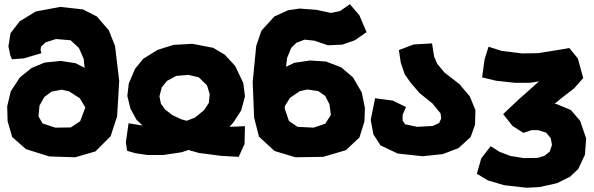

<svg xmlns="http://www.w3.org/2000/svg" viewBox="-20 -711 2782 899"><path d="M36.1 -433.6 90.8 -437.5 173.8 -461.9 169.9 -476.6 171.9 -492.2 193.4 -512.7 242.2 -528.3 310.5 -522.5 349.6 -486.3 372.1 -434.6 376 -393.6 334 -415 264.6 -425.8 188.5 -418 127.9 -392.6 73.2 -348.6 30.3 -283.2 13.7 -212.9 15.6 -143.6 37.1 -69.3 101.6 -12.7 210.9 21.5 332 25.4 426.8 -2 498 -73.2 528.3 -166 538.1 -332 518.6 -496.1 489.3 -569.3 433.6 -633.8 368.2 -667 261.7 -678.7 147.5 -657.2 72.3 -611.3 29.3 -555.7 19.5 -494.1 28.3 -451.2ZM378.9 -209V-206.1L355.5 -143.6L311.5 -114.3L239.3 -113.3L179.7 -132.8L160.2 -166L165 -216.8L187.5 -256.8L221.7 -282.2L268.6 -291L303.7 -283.2L353.5 -251Z M862.3 -8.8 910.2 4.9 1013.7 18.6 1097.7 23.4 1125 -37.1 1127 -120.1 1054.7 -117.2 1074.2 -139.6 1109.4 -194.3 1127 -259.8 1119.1 -322.3 1081.1 -402.3 1032.2 -455.1 977.5 -487.3 880.9 -505.9 793 -501 717.8 -477.5 650.4 -435.5 612.3 -388.7 583 -320.3 576.2 -261.7 590.8 -202.1 619.1 -150.4 647.5 -123 582 -133.8 569.3 -44.9 575.2 -4.9 615.2 6.8 669.9 14.6H745.1L830.1 2ZM854.5 -145.5 829.1 -152.3 789.1 -170.9 753.9 -197.3 733.4 -225.6 726.6 -259.8 737.3 -301.8 761.7 -332 804.7 -355.5 862.3 -360.4 911.1 -348.6 949.2 -311.5 961.9 -270.5 958 -229.5 935.5 -195.3 892.6 -160.2Z M1343.8 -487.3 1368.2 -510.7 1406.2 -525.4 1452.1 -520.5 1515.6 -499 1583 -502 1641.6 -522.5 1696.3 -560.5 1663.1 -638.7 1618.2 -691.4 1572.3 -659.2 1529.3 -650.4 1461.9 -665 1382.8 -670.9 1329.1 -663.1 1264.6 -633.8 1204.1 -567.4 1179.7 -496.1 1163.1 -327.1 1169.9 -160.2 1192.4 -71.3 1265.6 -3.9 1363.3 25.4 1493.2 23.4 1599.6 -7.8 1663.1 -67.4 1686.5 -142.6 1688.5 -206.1 1673.8 -278.3 1632.8 -348.6 1578.1 -395.5 1506.8 -422.9 1431.6 -427.7 1358.4 -417 1319.3 -398.4 1324.2 -439.5ZM1313.5 -213.9 1337.9 -252.9 1383.8 -284.2 1418.9 -292 1470.7 -284.2 1502.9 -261.7 1522.5 -222.7 1529.3 -172.9 1502.9 -131.8 1448.2 -113.3 1373 -117.2 1333 -144.5 1313.5 -201.2Z M2002.9 -507.8 1917 -502.9 1847.7 -476.6 1856.4 -418 1875 -363.3 1902.3 -324.2 1944.3 -275.4 2004.9 -226.6 2043 -179.7 2045.9 -156.2 2036.1 -134.8 2005.9 -121.1 1933.6 -117.2 1877 -128.9 1865.2 -146.5V-172.9L1880.9 -210L1818.4 -240.2L1736.3 -251L1715.8 -149.4L1728.5 -81.1L1761.7 -30.3L1841.8 7.8L1958 20.5L2052.7 10.7L2127 -17.6L2183.6 -69.3L2204.1 -126L2206.1 -195.3L2179.7 -259.8L2130.9 -317.4L2061.5 -371.1L2027.3 -412.1L2012.7 -446.3Z M2267.6 -492.2 2249 -433.6 2237.3 -348.6 2302.7 -333 2391.6 -323.2H2460.9L2503.9 -330.1L2459 -290L2406.2 -243.2L2335.9 -176.8L2379.9 -121.1L2430.7 -88.9L2468.8 -101.6H2500L2537.1 -89.8L2558.6 -64.5L2564.5 -32.2L2553.7 -1L2529.3 18.6L2497.1 28.3L2433.6 29.3L2371.1 19.5L2319.3 0L2277.3 -26.4L2233.4 30.3L2212.9 102.5L2264.6 133.8L2340.8 156.2L2445.3 168L2505.9 165L2588.9 146.5L2649.4 116.2L2687.5 80.1L2718.8 13.7L2724.6 -62.5L2696.3 -145.5L2652.3 -196.3L2584 -224.6H2576.2L2613.3 -254.9L2668.9 -297.9L2710.9 -345.7L2685.5 -437.5L2645.5 -486.3L2608.4 -479.5L2498 -461.9L2423.8 -460.9L2329.1 -472.7Z"/></svg>

Font: MaokenAssortedSans-TC
Style: Regular
Weight: 500
Version: Version 0.83